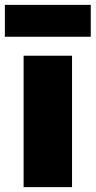

<svg xmlns="http://www.w3.org/2000/svg" viewBox="-35 -769 393 789"><path d="M261 -540V0H62V-540ZM338 -749V-618H-15V-749Z"/></svg>

Font: Pathway Extreme ExtraBold
Style: Regular
Weight: 800
Designer: Eduardo Rodriguez Tunni
Foundry: Eduardo Rodriguez Tunni
Version: Version 1.001;gftools[0.9.26]